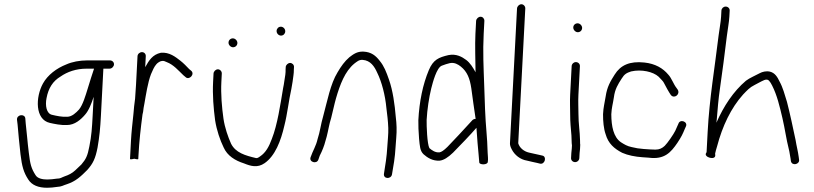

<svg xmlns="http://www.w3.org/2000/svg" viewBox="-20 -760 3840 906"><path d="M423.8 -436C413.4 -405.1 405.2 -379.2 393.9 -342C384.3 -311.2 371 -264.5 352.7 -243C339.8 -228.9 319.7 -209 297 -209C272.3 -207.6 246.5 -213.2 226.4 -218C198.4 -223.2 192.7 -263.6 199.6 -297C208.3 -344.1 229.7 -377.6 265.9 -399C297.2 -420.8 338.4 -436 388.8 -436ZM498.9 -475H390.9C355.8 -475 320.1 -468.2 292.9 -456C247.2 -438.1 205 -406.4 182.7 -366C147.2 -301.8 144.7 -195.6 215.4 -180C237.6 -175 267.8 -168.6 295.9 -170C333.1 -170 362 -196.2 381.5 -219C398.6 -237.9 412.1 -272.4 421.9 -303L417.1 -212C414.3 -158.4 411.7 -117.9 401.6 -69C393.3 -24.6 385.5 -9.1 364.2 16C348.4 31 348.4 31 334.7 44C320.8 57.2 303.5 66 285.2 72C268.8 77.8 266.5 83 247.7 83C230.8 85.2 219.8 87 203.4 87C180.9 87 157.2 82.6 147.5 66C127.8 35 122.2 14.8 116 -39C109.2 -92.9 107 -131.4 101.3 -178L99.5 -201C97.4 -224.5 58.4 -220.3 60.2 -195L63 -172C66.7 -125 70.9 -87.1 76.7 -32C83.6 25.4 91.7 53.8 113.4 87C130.4 114 161.5 126 202.4 126C218.8 126 232 124.4 248.6 122C272.3 120.7 276.4 115 296.3 109C337.9 95.4 362.8 71.2 391.8 42C418.7 11.9 430.2 -11.3 440.4 -64C449.3 -115 453.2 -156.2 456.1 -212L467.8 -436H496.8C507.4 -436 517.3 -445.4 517.9 -456C518.5 -466.6 509.5 -475 498.9 -475Z M628.9 -495 621.9 -361C620.8 -339.7 619.3 -317.3 617.4 -294C614.5 -270.9 610.9 -245.4 609.6 -222C605.1 -179.3 600.1 -136.2 598 -96L593.5 -10C593.3 -5.7 611.2 -10.5 613.6 -11C615.4 -10.5 632.3 -5.9 632.5 -10L633.5 -28C636.9 -93.6 644.1 -156.6 652.5 -220L655.2 -232C656.5 -244.7 658.5 -257.3 661.2 -270C668.9 -313.5 677.3 -370.5 692.5 -410C699.8 -427.1 707.4 -445.4 718 -457C721.5 -461.9 735.7 -472 742.7 -472C752 -474.3 758.5 -470.6 766.5 -467C799.1 -454.9 822.1 -426.9 845.2 -405L854.8 -397C871.9 -379 901.1 -409.7 882.3 -426L872.7 -434C860.8 -446.6 845.9 -462 831.8 -473C808.8 -490.9 779.3 -515 738.8 -511C699.7 -502.4 682.9 -475 665.2 -443L667.9 -495C668.5 -505.6 660.5 -514 649.9 -514C639.4 -514 629.5 -505.6 628.9 -495Z M1285.2 -614.5C1284.6 -602.4 1294.7 -592 1306 -592C1316.9 -592 1325.5 -600.5 1326 -611.5C1326.7 -623.6 1316.6 -634 1305.2 -634C1294.4 -634 1285.8 -625.5 1285.2 -614.5ZM1058.3 -559.5C1057.7 -548.2 1068.4 -537 1079.6 -537C1090.9 -537 1099.6 -545.2 1100.2 -556.5C1100.8 -567.8 1090.1 -579 1078.8 -579C1067.6 -579 1058.9 -570.8 1058.3 -559.5ZM987.6 -413 985.6 -374C982.3 -311.8 987.6 -248.8 995.1 -192C1002.4 -145.6 1018.3 -98.8 1035.4 -64C1052.8 -24.9 1089.2 -2.4 1131.4 11C1163 23.9 1194.8 33.4 1228.5 10C1278.1 -24.2 1305.3 -94.8 1321.8 -167C1336.1 -222.6 1342.6 -286.5 1354.8 -340C1357.7 -357 1357.7 -357 1360.6 -374C1362.9 -394.8 1367.1 -412.8 1366.6 -432L1367.3 -444C1367.8 -454.3 1358.9 -463 1348.8 -463C1339.2 -463 1328.8 -453.5 1328.3 -444L1327.6 -432C1327.9 -424.7 1327.5 -416.3 1326.3 -407C1322.3 -386.5 1320.9 -366 1316.1 -345C1302.7 -266.1 1289.6 -172.5 1262.5 -104C1249.2 -67.8 1233.9 -39.7 1207.2 -22C1199.5 -16 1193.4 -13.3 1188.7 -14C1136.8 -26.1 1091.7 -39.4 1070.3 -82C1056 -114 1040.7 -157.6 1034.5 -200C1027 -252.9 1021.5 -315.7 1024.6 -374L1026.6 -413C1027.2 -423.3 1018.3 -433 1008.2 -433C998 -433 988.2 -423.3 987.6 -413Z M1482.4 -7C1486.6 -20.8 1490.6 -30.9 1497.3 -43C1508 -66.7 1514.3 -87.2 1521.5 -115C1529.2 -144.2 1533 -173.7 1542.6 -203C1549.2 -227.9 1558 -270.2 1565.5 -296C1584.2 -360.4 1607.5 -423.4 1652.1 -460C1663.3 -468.1 1673.6 -478.7 1691 -477.5C1728.7 -474.8 1746.9 -446 1759.9 -417C1781.4 -374.1 1797.9 -309.3 1803.2 -251C1807.4 -215.5 1810.9 -192.3 1812.2 -156C1813.3 -127.8 1808.9 -93.1 1807.4 -65C1805.1 -21.9 1798.3 20.1 1791.9 59C1787.2 85.3 1825.5 86.8 1829.7 63C1836.8 23 1844 -18.4 1846.4 -64C1847.1 -78.7 1848.3 -94 1849.8 -110C1852.9 -143.7 1851.5 -177.4 1847.8 -206C1842.6 -267.7 1833.8 -332.1 1815.6 -384C1802.7 -420.8 1792.6 -447.7 1771.8 -473C1753.4 -496.9 1732.4 -515 1694.1 -516.5C1664.2 -517.6 1646.4 -503.3 1628.7 -490C1606.1 -470.8 1589 -446.3 1573 -419C1538.9 -363.7 1524.8 -283.9 1505.1 -212C1494 -175.3 1490.2 -138 1478.4 -103C1471.7 -72.3 1455.6 -47.3 1446 -19C1436 4.3 1474.4 16.6 1482.4 -7Z M2224.4 -199C2218.4 -199 2213.3 -197 2209.1 -193L2195.3 -178C2170.1 -150.6 2121 -96.9 2091.5 -67C2074.6 -50.3 2061.9 -41.7 2053.1 -41C2032.4 -39.5 2017.1 -51.9 2006.2 -61C1995.6 -80.4 1992.6 -166.7 1993.2 -194C1995.7 -242.4 2004.5 -300.5 2015 -343C2022.2 -371.5 2040.4 -440.9 2064.6 -450C2078.2 -455.3 2090.7 -459.3 2102.2 -462C2124.2 -466.7 2141.6 -456.2 2154.4 -446C2184.4 -421.9 2197 -390.3 2204 -343C2210.6 -292.2 2217.1 -248.8 2224.4 -199ZM2226.6 -661 2223.4 -600C2220.7 -548.3 2223.5 -468.1 2224 -419C2212.4 -440.7 2198.4 -463.2 2180 -477C2159.6 -492.3 2132.5 -507.2 2096.2 -500C2049.6 -489 2024.3 -478.4 2003.5 -429C1975.3 -361.5 1958.8 -282.5 1954.1 -193C1953.6 -169.7 1954.7 -140.3 1957.5 -105C1961.2 -70.7 1961.3 -48.6 1978.7 -32C1996.3 -16.4 2021.7 0.5 2055.1 -2C2073.2 -4 2094.2 -16.7 2118.1 -40C2149.9 -72.2 2202.5 -126.8 2228.2 -157C2230.6 -125 2230.6 -125 2233.5 -85C2237.9 -40.5 2238.9 -22.8 2241.6 7C2243.7 18.9 2281 18.7 2281.8 4C2284.4 -10.6 2281.4 -24.7 2281.1 -39.5C2279.4 -115.4 2271.9 -161.8 2268.8 -245L2264.8 -359C2261.9 -441.4 2258 -516 2262.4 -600L2265.6 -661C2266.2 -671.6 2258.3 -681 2247.7 -681C2237.1 -681 2227.2 -671.6 2226.6 -661Z M2419.7 -720 2386.4 -84C2386 -76 2388.8 -66.3 2394.9 -55C2408.1 -29.2 2434.1 -7.1 2467.1 -2C2481.7 0.9 2500.4 6.6 2515.5 9L2527.4 12C2551.9 18.2 2561.7 -22.6 2538.4 -26L2525.5 -29C2510.9 -31.5 2490.9 -37.3 2476.1 -40C2452.9 -45.2 2431.6 -62 2425.4 -84L2458.7 -720C2459.3 -730.3 2450.4 -740 2440.3 -740C2430.1 -740 2420.3 -730.3 2419.7 -720Z M2677.5 -448 2670.4 -313C2668.7 -279.8 2670.5 -248.4 2670.5 -219C2670.4 -184 2673.5 -154.6 2676.4 -121.5C2677.5 -108.4 2676.9 -84 2678.9 -74C2678.6 -69 2678.6 -69 2678.1 -59C2677 -51.7 2676.3 -44.7 2676 -38L2674.7 -14C2674.2 -3.4 2683.2 5 2693.7 5C2704.3 5 2713.2 -3.4 2713.7 -14L2715 -38C2715.3 -44 2716 -50.3 2717 -57C2717.6 -69 2717.6 -69 2718 -77C2717.4 -77.7 2717.1 -84.3 2717.1 -97C2716.3 -140.1 2709.5 -177 2709.6 -222C2709.6 -250 2707.7 -281.2 2709.4 -313L2716.5 -448C2717 -458.6 2708 -467 2697.5 -467C2686.9 -467 2678 -458.6 2677.5 -448ZM2685.1 -631C2684.5 -619.9 2694.8 -608 2706.4 -608C2717.6 -608 2726.3 -616.2 2726.9 -627.5C2727.5 -638.8 2716.8 -650 2705.6 -650C2694.6 -650 2685.6 -641.9 2685.1 -631Z M3178.6 -336 3173 -344C3157.7 -363 3149.6 -390.9 3133.4 -408C3108.2 -438.2 3071.9 -459.6 3020.4 -465C2951.7 -472.3 2908.4 -452.9 2880.4 -408C2860.1 -376.1 2844.5 -349.8 2838 -305C2832.4 -269.4 2827.4 -256.1 2825.6 -221C2825.4 -187.8 2828.6 -152.5 2837.7 -127C2850.1 -82.7 2878.5 -58.3 2916 -39C2942.6 -27.1 2977.5 -20.3 3011.9 -18L3040.8 -16C3115.5 -6 3145.6 -40.7 3176.5 -86C3196 -115.5 3200.9 -126.3 3212 -153L3216.5 -163C3227.6 -186 3188.5 -200.2 3181.2 -176L3176.7 -166C3173.7 -159.3 3170.3 -151.7 3166.5 -143C3159 -127.1 3128.9 -83.5 3116.8 -72C3105 -60.8 3092 -54 3072.8 -54C3063.5 -54 3054.5 -54.3 3045.9 -55L3017 -57C2995.7 -58.5 2979.9 -61.1 2960.5 -66C2939.2 -70.3 2925.7 -78.8 2909.7 -89C2875.1 -112.9 2864.8 -163.8 2864.6 -221C2866.3 -253.9 2871.5 -266.2 2876.8 -301C2881.8 -339.6 2895.9 -361.8 2913.4 -389C2926.4 -410.4 2937.1 -416.1 2958.2 -423C3006.6 -434 3061.9 -421.8 3087.9 -398C3096.4 -389 3096.4 -389 3104 -381C3108.4 -376.3 3111.5 -372 3113.3 -368C3121.3 -352.2 3136.1 -325.3 3145.4 -312C3160.7 -292.3 3190.3 -313.5 3178.6 -336Z M3384.2 -710 3382.7 -682C3381.3 -655 3374.7 -624.3 3371.1 -594C3353.2 -443.7 3327.5 -296 3319.2 -137L3314.2 -42L3312 -38C3298.7 -17.7 3359.3 -0.8 3355 -29.5C3354.3 -34.5 3354.3 -37 3354.9 -37C3356.7 -45.7 3359.6 -56.3 3363.6 -69C3388.9 -165.3 3429.4 -250.5 3486.5 -314C3505.1 -333.2 3517.2 -347.5 3540.8 -359L3563.4 -371C3575.6 -376.4 3598.2 -393.6 3609.8 -378C3614.2 -373.3 3618.8 -366 3623.7 -356C3646.8 -310.5 3658.9 -258.7 3672.1 -202.5C3684 -152 3690.1 -103.4 3702 -57C3706.3 -41.6 3707.2 -26.5 3710.6 -11L3712 0C3717 25.1 3755.9 15.4 3750.4 -8L3749 -19C3745.2 -48.1 3738.8 -69.6 3734.2 -99C3722.7 -153.7 3707.5 -225.3 3693.6 -279C3683.3 -312.9 3673.6 -348.3 3658.7 -375C3648.1 -397.3 3636.8 -416 3613.1 -422C3595.2 -425.9 3577.5 -421.3 3565.7 -415C3545.9 -404 3517.9 -392.8 3499.9 -379C3440.4 -328.5 3395.1 -259.4 3360.5 -181C3361.5 -187 3362.1 -192.7 3362.4 -198C3365.9 -241.9 3370.4 -295.9 3376.7 -338C3387.2 -409.5 3401 -515.8 3409.9 -590.5C3413.7 -621.4 3420.3 -655.3 3421.7 -682L3423.2 -710C3423.8 -720.6 3414.8 -729 3404.2 -729C3393.6 -729 3384.8 -720.6 3384.2 -710Z"/></svg>

Font: Just Breathe
Style: Obl1
Weight: 400
Foundry: Cannot Into Space Fonts
Version: Version 0.72